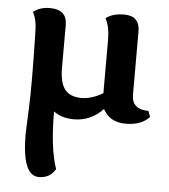

<svg xmlns="http://www.w3.org/2000/svg" viewBox="-50 -467 668 757"><g transform="rotate(5 284.5 -88.5)"><path d="M131.3 245.6Q64.9 245.6 64.9 80.6Q64.9 69.3 69.1 -23.7Q73.2 -116.7 68.4 -315.9Q68.4 -372.1 51.8 -400.9Q77.6 -421.9 118.2 -421.9Q185.1 -421.9 185.1 -360.4V-191.9Q185.1 -132.8 205.8 -106.2Q226.6 -79.6 271 -79.6Q312.5 -79.6 356.4 -106V-315.9Q356.4 -370.1 338.9 -400.9Q364.7 -421.9 411.1 -421.9Q473.1 -421.9 473.1 -360.4V-110.4Q473.1 -51.8 539.1 -51.8L547.9 -28.8Q517.1 6.3 453.1 6.3Q391.1 6.3 364.3 -43.9Q315.9 6.8 249.5 6.8Q201.2 6.8 168.9 -17.1Q168.9 129.9 196.8 208.5Q175.3 245.6 131.3 245.6Z"/></g></svg>

Font: Bainsley
Style: Bold
Weight: 700
Designer: Paul James MIller
Foundry: High-Logic / Made with FontCreator
Version: Version 1.411;March 28, 2021;FontCreator 13.0.0.2683 64-bit